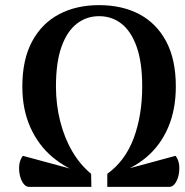

<svg xmlns="http://www.w3.org/2000/svg" viewBox="-20 -728 719 748"><path d="M336 -50 310 -48Q239 -70 184 -116.5Q129 -163 98 -232.5Q67 -302 67 -391Q67 -496 105 -566.5Q143 -637 210 -672.5Q277 -708 366 -708Q456 -708 523 -672.5Q590 -637 627.5 -566.5Q665 -496 665 -391Q665 -302 635.5 -232.5Q606 -163 551.5 -116.5Q497 -70 423 -48L397 -50Q468 -101 501 -190Q534 -279 534 -391Q534 -485 512.5 -545.5Q491 -606 453.5 -635.5Q416 -665 366 -665Q317 -665 279 -635.5Q241 -606 219.5 -545.5Q198 -485 198 -391Q198 -321 214.5 -255.5Q231 -190 262 -137.5Q293 -85 336 -50ZM93 0Q81 0 71.5 -12.5Q62 -25 57.5 -44.5Q53 -64 55 -84.5Q57 -105 69 -121L335 -49L336 0ZM398 0V-49L664 -121Q676 -105 678 -84.5Q680 -64 675.5 -44.5Q671 -25 661.5 -12.5Q652 0 640 0Z"/></svg>

Font: Arima SemiBold
Style: Regular
Weight: 600
Designer: Joana Correia and Natanael Gama
Foundry: NDISCOVER
Version: Version 1.101;gftools[0.9.23]